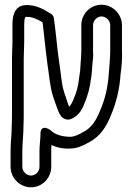

<svg xmlns="http://www.w3.org/2000/svg" viewBox="-20 -579 564 817"><path d="M271 -70C274 -70 278 -71 281 -72C312 -85 328 -108 339 -138C353 -171 363 -207 367 -243C369 -255 370 -264 371 -274L373 -304C374 -319 378 -338 376 -359V-472C376 -491 393 -509 412 -509C431 -509 449 -491 449 -472V-362C449 -330 445 -300 443 -267C439 -207 427 -157 407 -111C388 -63 369 -35 332 -16C312 -5 296 3 279 3C243 3 213 -7 195 -25C195 -25 152 -57 152 -7V2C151 19 148 43 148 64V131C148 151 131 168 112 168C93 168 75 151 75 131V64C75 29 80 -3 80 -46C81 -66 81 -82 81 -100V-330C81 -356 83 -373 83 -401V-474C83 -506 89 -507 91 -507C115 -509 140 -497 161 -484C167 -441 170 -399 176 -352L182 -305C189 -261 193 -206 206 -168L214 -145C218 -131 229 -102 235 -92C242 -79 254 -70 271 -70ZM198 131V64C198 56 198 49 199 38C222 49 250 55 280 53C311 53 337 38 356 28C407 2 433 -40 453 -91C474 -141 489 -198 493 -263C497 -293 501 -327 499 -363V-472C499 -519 459 -559 412 -559C364 -559 326 -519 326 -472V-358C326 -342 324 -330 323 -308L321 -278C320 -270 318 -260 317 -250C312 -208 307 -190 293 -157C285 -138 281 -131 274 -125C269 -136 264 -153 262 -160L254 -183C253 -188 250 -196 247 -208C241 -238 238 -275 232 -313L226 -358C220 -407 216 -456 209 -503C208 -510 203 -516 197 -520C174 -534 135 -561 86 -557C36 -553 33 -500 33 -474V-401C33 -376 31 -359 31 -330V-100C31 -82 31 -65 30 -46C30 -6 25 23 25 64V131C25 178 64 218 112 218C160 218 198 178 198 131Z"/></svg>

Font: Blanket
Style: BdOutline
Weight: 700
Foundry: Cannot Into Space Fonts
Version: Version 0.9